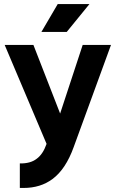

<svg xmlns="http://www.w3.org/2000/svg" viewBox="-20 -720 565 940"><path d="M418 -700.2Q390.6 -666 306.6 -563.5Q276.4 -563.5 182.6 -563.5Q203.1 -597.7 262.7 -700.2Q301.8 -700.2 418 -700.2ZM384.8 -500Q419.9 -500 523.4 -500Q477.5 -375 340.8 0Q301.8 108.4 237.3 156.2Q178.7 200.2 94.7 200.2Q85.9 200.2 77.1 200.2Q77.1 160.2 77.1 80.1Q128.9 81.1 159.2 57.6Q190.4 35.2 208 -15.6Q139.6 -177.7 2.9 -500Q38.1 -500 143.6 -500Q176.8 -416 274.4 -164.1Q301.8 -248 384.8 -500Z"/></svg>

Font: LeFont
Style: Regular
Weight: 700
Designer: Leryon MEDIA
Version: Version 1.0